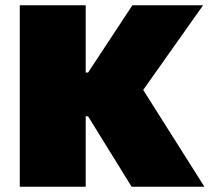

<svg xmlns="http://www.w3.org/2000/svg" viewBox="-20 -708 795 728"><path d="M55 0V-688H305V-433H314L482 -688H750L523 -367L755 0H479L314 -267H305V0Z"/></svg>

Font: Saira SemiExpanded Black
Style: Regular
Weight: 900
Width: 6
Designer: Hector Gatti with collaboration of the Omnibus-Type team
Foundry: Omnibus-Type
Version: Version 1.101